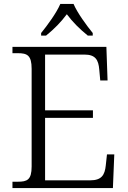

<svg xmlns="http://www.w3.org/2000/svg" viewBox="-20 -951 646 971"><path d="M188 -784V-771H213C256 -806 288 -839 318 -879C348 -839 381 -806 424 -771H449V-784C418 -822 371 -886 352 -931H285C266 -886 219 -822 188 -784ZM43 0H551L558 -170H521L515 -115C510 -66 494 -39 436 -39H208V-355H450V-393H208V-675H407C463 -675 478 -648 482 -599L487 -544H524L518 -714H43V-682H70C117 -682 140 -672 140 -603V-109C140 -41 117 -32 70 -32H43Z"/></svg>

Font: Noto Serif Light
Style: Regular
Weight: 300
Designer: Monotype Design Team
Foundry: Monotype Imaging Inc.
Version: Version 2.013